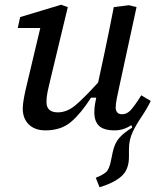

<svg xmlns="http://www.w3.org/2000/svg" viewBox="-20 -538 662 810"><path d="M172 12Q127 12 101.5 -13Q76 -38 76 -80Q76 -98 81 -125Q86 -152 92 -176L150 -420H55L65 -466L238 -518L266 -508L192 -200Q186 -176 181 -152.5Q176 -129 176 -108Q176 -64 224 -64Q263 -64 299.5 -95Q336 -126 394 -190L419 -306Q430 -356 440 -407Q450 -458 460 -508L524 -516L556 -508L484 -176Q478 -149 473 -124Q468 -99 468 -84Q468 -72 474.5 -64Q481 -56 496 -56Q514 -56 530 -72Q546 -88 576 -136L616 -112Q598 -76 576.5 -44.5Q555 -13 539.5 19.5Q524 52 524 92V124Q524 178 492 206Q460 234 400 252L384 212Q414 200 427.5 188Q441 176 448 140L456 102Q464 66 482.5 44.5Q501 23 538 0L534 -10Q501 12 464 12Q418 12 398 -7Q378 -26 378 -64Q378 -81 380.5 -97Q383 -113 386 -126H364Q322 -60 280 -24Q238 12 172 12Z"/></svg>

Font: Source Serif 4 Caption
Style: Italic
Weight: 400
Italic angle: -12°
Designer: Frank Grießhammer
Foundry: Adobe Systems Incorporated
Version: Version 4.004;hotconv 1.0.117;makeotfexe 2.5.65602